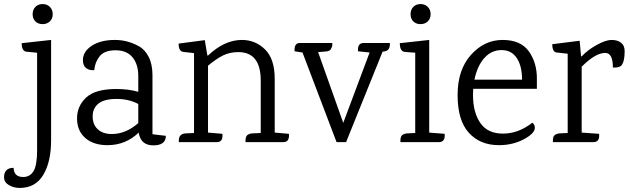

<svg xmlns="http://www.w3.org/2000/svg" viewBox="-85 -701 3105 947"><path d="M89.5 -667Q103 -681 125 -681Q147 -681 161 -667Q175 -653 175 -631Q175 -609 161 -595.5Q147 -582 125 -582Q103 -582 89.5 -595.5Q76 -609 76 -631Q76 -653 89.5 -667ZM167 -9Q167 97 128.5 161.5Q90 226 12 226Q-17 226 -41 212Q-65 198 -65 173.5Q-65 149 -52 137.5Q-39 126 -18 127Q-16 172 29 172Q63 172 80.5 143Q98 114 98 40V-441L45 -446Q22 -449 22 -488L167 -504Z M733 -31Q733 16 671 16Q609 16 599 -47Q535 15 445 15Q376 15 335.5 -20.5Q295 -56 295 -117Q295 -178 340 -220Q385 -262 489 -262Q550 -262 597 -248V-327Q597 -384 568.5 -418.5Q540 -453 485 -453Q430 -453 406.5 -423.5Q383 -394 380 -355Q356 -353 340 -365Q324 -377 324 -404Q324 -447 368 -475.5Q412 -504 482 -504Q543 -504 598 -474Q629 -458 648 -421Q667 -384 667 -331V-39ZM597 -188Q551 -213 490 -213Q429 -213 400.5 -190Q372 -167 372 -127Q372 -87 397 -63.5Q422 -40 466 -40Q536 -40 597 -94Z M1312 0H1126V-8Q1126 -32 1140 -38Q1147 -42 1157 -43L1201 -45V-304Q1201 -444 1090 -444Q1049 -444 1016 -428Q983 -412 941 -377V-47L1012 -41Q1016 0 985 0H797V-8Q797 -40 829 -43L872 -45V-439L820 -445Q796 -447 796 -486L925 -503L938 -427H941Q1022 -504 1108 -504Q1175 -504 1222.5 -457Q1270 -410 1270 -312V-47L1340 -41Q1344 0 1312 0Z M1709 -489H1838Q1840 -449 1808 -447L1802 -446L1622 0H1575L1407 -442L1368 -448Q1365 -489 1394 -489H1554V-482Q1554 -474 1552.5 -470.5Q1551 -467 1548 -461Q1544 -449 1522 -447L1484 -444L1608 -95L1738 -442L1681 -448Q1677 -489 1709 -489Z M2080 0H1890V-8Q1890 -32 1904 -38Q1911 -42 1921 -43L1963 -45V-441L1911 -445Q1887 -448 1887 -488L2032 -504V-47L2108 -41Q2112 0 2080 0ZM2025 -595.5Q2011 -582 1989 -582Q1967 -582 1953.5 -595.5Q1940 -609 1940 -631Q1940 -653 1953.5 -667Q1967 -681 1989 -681Q2011 -681 2025 -667Q2039 -653 2039 -631Q2039 -609 2025 -595.5Z M2563 -263H2249Q2248 -253 2248 -232Q2248 -147 2284 -94.5Q2320 -42 2396 -42Q2472 -42 2541 -96Q2553 -86 2553 -71Q2553 -43 2498.5 -14Q2444 15 2376 15Q2283 15 2227.5 -46Q2172 -107 2172 -232Q2172 -357 2238 -430.5Q2304 -504 2394 -504Q2484 -504 2524 -447Q2564 -390 2563 -311ZM2490 -308Q2490 -375 2464 -414.5Q2438 -454 2388.5 -454Q2339 -454 2304 -415Q2269 -376 2255 -308Z M2996 -448Q2996 -396 2979 -377Q2966 -366 2938 -368Q2938 -440 2900 -440Q2852 -440 2784 -372V-47L2870 -41Q2874 0 2842 0H2642V-8Q2642 -32 2656 -38Q2663 -42 2673 -43L2715 -45V-436L2661 -442Q2639 -444 2639 -483L2774 -500L2781 -423H2784Q2814 -455 2858.5 -479.5Q2903 -504 2931.5 -504Q2960 -504 2978 -490.5Q2996 -477 2996 -448Z"/></svg>

Font: Karma
Style: Regular
Weight: 400
Designer: Joana Correia
Foundry: Indian Type Foundry
Version: Version 1.202;PS 1.0;hotconv 1.0.78;makeotf.lib2.5.61930; tt